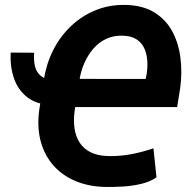

<svg xmlns="http://www.w3.org/2000/svg" viewBox="-20 -740 772 771"><path d="M22.9 -528.8 117.2 -528.3Q114.7 -497.1 120.6 -473.1Q126.5 -449.2 144.5 -434.8Q162.6 -420.4 195.8 -418L187 -317.9Q126 -320.8 89.1 -349.9Q52.2 -378.9 36.1 -425.5Q20 -472.2 22.9 -528.8ZM407.7 10.7Q339.8 10.3 285.6 -12Q231.4 -34.2 195.3 -74.7Q159.2 -115.2 143.8 -171.4Q128.4 -227.5 137.2 -295.9L156.7 -422.4Q166 -483.9 193.6 -538.6Q221.2 -593.3 264.4 -634.5Q307.6 -675.8 363.3 -698.7Q418.9 -721.7 483.9 -720.2Q554.2 -718.8 600.6 -689.7Q647 -660.6 672.4 -612.8Q697.8 -564.9 704.8 -506.1Q711.9 -447.3 703.6 -386.7L691.4 -310.1H242.2L262.2 -423.3L564.9 -422.9L568.4 -439.5Q573.2 -468.3 571.5 -495.6Q569.8 -522.9 559.6 -545.7Q549.3 -568.4 528.3 -582Q507.3 -595.7 473.6 -596.7Q436.5 -598.1 406.5 -584Q376.5 -569.8 354.7 -544.4Q333 -519 319.1 -487.5Q305.2 -456.1 299.8 -422.4L279.8 -295.4Q274.4 -256.8 279.3 -224.1Q284.2 -191.4 300 -167Q315.9 -142.6 344.2 -128.4Q372.6 -114.3 414.6 -113.3Q461.9 -112.3 507.1 -120.8Q552.2 -129.4 596.2 -144.5L608.4 -27.8Q582 -9.8 546.6 -1.5Q511.2 6.8 474.6 9Q438 11.2 407.7 10.7Z"/></svg>

Font: Roboto
Style: Bold Italic
Weight: 700
Italic angle: -12°
Designer: Christian Robertson
Foundry: Google
Version: Version 3.0